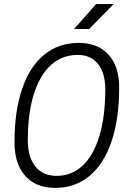

<svg xmlns="http://www.w3.org/2000/svg" viewBox="-20 -914 626 944"><path d="M250.5 9.8Q156.2 9.8 103.8 -49.6Q51.3 -108.9 51.3 -214.4Q51.3 -368.2 88.9 -477.5Q126.5 -586.9 197.3 -645Q268.1 -703.1 367.2 -703.1Q460.9 -703.1 513.4 -645.3Q565.9 -587.4 565.9 -484.4Q565.9 -329.1 528.3 -218.5Q490.7 -107.9 420.2 -49.1Q349.6 9.8 250.5 9.8ZM257.8 -49.3Q333 -49.3 386.7 -100.1Q440.4 -150.9 469 -246.1Q497.6 -341.3 497.6 -475.1Q497.6 -554.7 461.9 -599.4Q426.3 -644 362.3 -644Q285.2 -644 230.2 -594Q175.3 -543.9 146 -450Q116.7 -356 116.7 -223.6Q116.7 -141.6 154.1 -95.5Q191.4 -49.3 257.8 -49.3ZM344.2 -771.5 452.6 -894H538.6L418.5 -771.5Z"/></svg>

Font: Cascadia Code Light
Style: Italic
Weight: 300
Italic angle: -10°
Monospace: yes
Designer: Aaron Bell
Foundry: Saja Typeworks
Version: Version 2404.023; ttfautohint (v1.8.4)